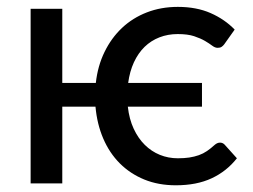

<svg xmlns="http://www.w3.org/2000/svg" viewBox="-20 -533 736 558"><path d="M619.5 -118.5Q627 -118.5 632.5 -113L668.5 -73Q638.5 -35 595 -14.8Q551.5 5.5 491 5.5Q440.5 5.5 399.5 -11.2Q358.5 -28 328.2 -58.2Q298 -88.5 280 -130.5Q262 -172.5 257.5 -223H161V0H69V-507.5H161V-292H258.5Q264 -341.5 283.8 -382Q303.5 -422.5 334.5 -451.8Q365.5 -481 406.8 -497Q448 -513 497 -513Q551 -513 592 -495Q633 -477 662 -447L631.5 -404Q628.5 -400 624.2 -397Q620 -394 612.5 -394Q605 -394 596.8 -400.2Q588.5 -406.5 575.8 -414Q563 -421.5 544.2 -427.8Q525.5 -434 496.5 -434Q468 -434 443.5 -424.5Q419 -415 400.2 -396.8Q381.5 -378.5 369.2 -352Q357 -325.5 352.5 -292H567V-223H351.5Q355.5 -187 368.5 -159Q381.5 -131 400.8 -112Q420 -93 444.5 -83Q469 -73 497 -73Q515.5 -73 530.2 -75.2Q545 -77.5 557.8 -82Q570.5 -86.5 581.5 -94Q592.5 -101.5 604 -112Q611.5 -118.5 619.5 -118.5Z"/></svg>

Font: Lato Medium
Style: Regular
Weight: 500
Designer: Lukasz Dziedzic
Foundry: tyPoland Lukasz Dziedzic
Version: Version 2.006; 2014-01-15